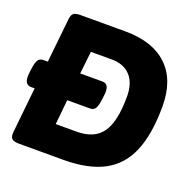

<svg xmlns="http://www.w3.org/2000/svg" viewBox="-125 -824 945 947"><g transform="rotate(20 347.0 -350.0)"><path d="M72 0Q45 0 34.5 -9.5Q24 -19 26 -42L51 -283H32Q-7 -283 0 -344L3 -368Q7 -400 15.5 -414.5Q24 -429 45 -429H67L91 -658Q93 -681 102.5 -690.5Q112 -700 139 -700H375Q519 -700 596.5 -626.5Q674 -553 674 -415Q674 -269 635.5 -177.5Q597 -86 515.5 -43Q434 0 304 0ZM209 -153H319Q411 -153 452 -211Q493 -269 493 -400Q493 -471 458 -509Q423 -547 359 -547H250L237 -429H354Q393 -429 385 -368L382 -344Q378 -312 369.5 -297.5Q361 -283 341 -283H222Z"/></g></svg>

Font: Asap ExtraBold
Style: Italic
Weight: 800
Italic angle: -6°
Designer: Pablo Cosgaya
Foundry: Omnibus-Type
Version: Version 3.001; ttfautohint (v1.8.4.7-5d5b)